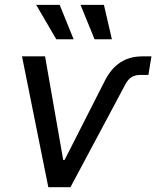

<svg xmlns="http://www.w3.org/2000/svg" viewBox="-20 -781 652 801"><path d="M181.6 0 71.8 -545.9H168L243.7 -113.8H249.5L418 -445.3Q443.4 -495.1 481.9 -520.5Q520.5 -545.9 575.2 -545.9H611.8L599.1 -468.3H564Q544.4 -468.3 529.8 -459.7Q515.1 -451.2 503.9 -430.7L273.9 0ZM374.5 -617.2 315.9 -760.7H413.6L446.8 -617.2ZM214.8 -617.2 130.9 -760.7H229L287.1 -617.2Z"/></svg>

Font: Adwaita Sans
Style: Italic
Weight: 400
Italic angle: -9.39999°
Designer: Rasmus Andersson
Foundry: rsms
Version: Version 4.001;git-9221beed3